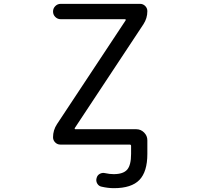

<svg xmlns="http://www.w3.org/2000/svg" viewBox="-20 -775 1040 1002"><path d="M370.1 -106.4Q369.1 -104.5 370.1 -102.5Q371.1 -100.6 373 -100.6H691.4Q714.8 -100.6 731.9 -83.5Q749 -66.4 749 -43V-27.3V28.3Q749 121.1 707.5 164.1Q666 207 574.2 207Q543.9 207 509.8 199.2Q495.1 196.3 487.3 182.6Q479.5 168.9 484.4 153.3Q488.3 138.7 501.5 131.8Q514.6 125 530.3 128.9Q552.7 133.8 573.2 133.8Q623 133.8 643.6 110.4Q664.1 86.9 664.1 28.3V-13.7Q664.1 -20.5 656.2 -20.5H294.9Q279.3 -20.5 268.1 -31.7Q256.8 -43 256.8 -58.6Q256.8 -95.7 277.3 -127L635.7 -668.9Q636.7 -670.9 635.7 -672.9Q634.8 -674.8 632.8 -674.8H296.9Q280.3 -674.8 268.6 -686.5Q256.8 -698.2 256.8 -714.8Q256.8 -731.4 268.6 -743.2Q280.3 -754.9 296.9 -754.9H710.9Q726.6 -754.9 737.8 -743.7Q749 -732.4 749 -716.8Q749 -679.7 728.5 -648.4Z"/></svg>

Font: Rounded Mgen+ 2m regular
Style: Regular
Weight: 400
Designer: [Source Han Sans]
Ryoko NISHIZUKA  (kana & ideographs); Paul D. Hunt (Latin, Greek & Cyrillic); Wenlong ZHANG  (bopomofo
Version: Version 1.059.20150602